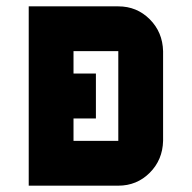

<svg xmlns="http://www.w3.org/2000/svg" viewBox="-20 -587 606 607"><path d="M354 -141.6V-425.3H212.4V-354.5H283.2V-212.4H212.4V-141.6ZM495.6 -141.6Q494.1 -81.5 453.4 -40.8Q412.6 0 354 0H70.8V-566.9H354Q412.6 -566.9 453.4 -526.1Q494.1 -485.4 495.6 -425.3Z"/></svg>

Font: Blazma
Style: Regular
Weight: 400
Designer: GGBotNet
Version: 1.00